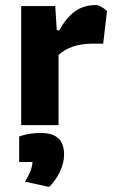

<svg xmlns="http://www.w3.org/2000/svg" viewBox="-20 -496 464 761"><path d="M64 -472H199L205 -376H215Q242 -425 276.5 -450.5Q311 -476 362 -476Q370 -476 383.5 -468Q397 -460 404 -452L389 -323H347Q261 -323 212 -278V0H64ZM79 224Q93 202 100 184Q107 166 109 146H56V45Q94 31 141 31Q188 31 211 52Q234 73 234 117Q234 150 217.5 184.5Q201 219 175 245Z"/></svg>

Font: Athiti
Style: Bold
Weight: 700
Designer: CadsonDemak Team
Foundry: CadsonDemak
Version: Version 1.033